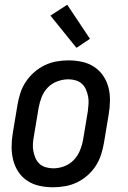

<svg xmlns="http://www.w3.org/2000/svg" viewBox="-20 -783 540 811"><path d="M204 8Q175 8 147 2Q119 -4 96 -19Q73 -34 58 -56.5Q43 -79 36 -106Q29 -133 29 -162Q29 -191 34 -221L54 -341Q58 -365 66 -390Q74 -415 89 -437.5Q104 -460 124.5 -478Q145 -496 169 -507.5Q193 -519 218.5 -523.5Q244 -528 269 -528Q298 -528 326 -522Q354 -516 377 -501Q400 -486 415.5 -463.5Q431 -441 438 -414Q445 -387 444.5 -358Q444 -329 439 -299L419 -179Q415 -155 407 -130Q399 -105 384.5 -82.5Q370 -60 349.5 -42Q329 -24 305 -12.5Q281 -1 255 3.5Q229 8 204 8ZM205 -72Q228 -72 251 -80.5Q274 -89 291 -106.5Q308 -124 317.5 -147Q327 -170 331 -193L351 -313Q353 -329 354 -345Q355 -361 352 -376Q349 -391 343 -405Q337 -419 326 -429Q315 -439 300 -443.5Q285 -448 269 -448Q246 -448 222.5 -439.5Q199 -431 182 -413.5Q165 -396 156 -373Q147 -350 143 -327L123 -207Q120 -191 119 -175Q118 -159 121 -144Q124 -129 130 -115Q136 -101 147 -91Q158 -81 173.5 -76.5Q189 -72 205 -72ZM303 -581 193 -717 264 -763 360 -619Z"/></svg>

Font: Iosevka Term Curly Medium
Style: Italic
Weight: 500
Italic angle: -9°
Designer: Belleve Invis
Foundry: Belleve Invis
Version: Version 32.3.0